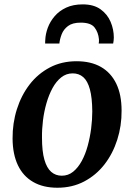

<svg xmlns="http://www.w3.org/2000/svg" viewBox="-20 -846 614 878"><path d="M330 -566Q396 -566 441.8 -539.8Q487.5 -513.5 511.8 -463.2Q536 -413 536 -340Q536.5 -270.5 516.2 -207Q496 -143.5 457.8 -94.2Q419.5 -45 365 -16.2Q310.5 12.5 242.5 12.5Q177.5 12.5 131.8 -13.8Q86 -40 62 -90.2Q38 -140.5 37.5 -212Q37 -282.5 57.2 -346.5Q77.5 -410.5 115.5 -459.8Q153.5 -509 207.8 -537.5Q262 -566 330 -566ZM312.5 -510.5Q283 -510.5 260 -492.2Q237 -474 220.2 -443.2Q203.5 -412.5 192.5 -374.2Q181.5 -336 176.5 -295.2Q171.5 -254.5 172 -217Q172 -154 183 -115.8Q194 -77.5 214.2 -60Q234.5 -42.5 262.5 -42.5Q292 -42.5 314.5 -60.8Q337 -79 353.8 -109.8Q370.5 -140.5 381 -179Q391.5 -217.5 396.8 -258.2Q402 -299 402 -336.5Q401.5 -399.5 391 -437.8Q380.5 -476 360.8 -493.2Q341 -510.5 312.5 -510.5ZM186.5 -647Q186.5 -651 186.5 -655Q186.5 -659 187 -663Q188 -690.5 198.5 -719Q209 -747.5 230 -772Q251 -796.5 282.8 -811.2Q314.5 -826 358.5 -826Q408.5 -826 439.8 -803.5Q471 -781 485.8 -746.2Q500.5 -711.5 500.5 -674Q500.5 -667.5 499.5 -659.8Q498.5 -652 497.5 -647H431.5Q432 -651.5 432.5 -656.2Q433 -661 432.5 -666.5Q429.5 -698 412.5 -720.2Q395.5 -742.5 349 -742.5Q311.5 -742.5 291 -727Q270.5 -711.5 262 -689.2Q253.5 -667 251.5 -647Z"/></svg>

Font: Merriweather 24pt SemiBold
Style: Italic
Weight: 600
Italic angle: -7.8°
Version: Version 2.101